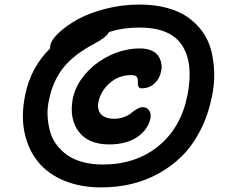

<svg xmlns="http://www.w3.org/2000/svg" viewBox="-20 -772 991 844"><path d="M424.8 51.8Q335.4 51.8 264.4 23.2Q193.4 -5.4 149.2 -58.3Q105 -111.3 88.4 -186.5Q71.8 -261.7 90.8 -355Q115.2 -476.1 200.2 -559.1Q200.2 -569.3 201.2 -573.2Q206.1 -597.2 238 -627.4Q270 -657.7 319.6 -685.8Q369.1 -713.9 442.4 -732.9Q515.6 -752 592.8 -752Q659.2 -752 713.1 -737.5Q767.1 -723.1 804.9 -696.8Q842.8 -670.4 869.6 -633.3Q896.5 -596.2 908.2 -551Q919.9 -505.9 921.6 -453.9Q923.3 -401.9 911.1 -345.2Q894.5 -264.2 860.1 -197.8Q825.7 -131.3 779.3 -85.4Q732.9 -39.6 675.3 -8.3Q617.7 22.9 554.9 37.4Q492.2 51.8 424.8 51.8ZM195.8 -334Q187 -296.9 189.2 -261.2Q191.4 -225.6 200.2 -193.8Q209 -162.1 229 -135.5Q249 -108.9 276.6 -89.6Q304.2 -70.3 343.8 -59.6Q383.3 -48.8 431.2 -48.8Q577.1 -48.8 676.5 -129.9Q775.9 -210.9 804.2 -354Q831.5 -494.1 780.3 -572.8Q729 -651.4 590.8 -650.9Q520 -650.9 459 -630.9Q446.8 -607.4 395 -580.1Q304.2 -532.2 258.1 -473.9Q211.9 -415.5 195.8 -334ZM460 -137.2Q368.2 -137.2 325.9 -193.6Q283.7 -250 299.8 -337.9Q312 -397.5 356.7 -448.5Q401.4 -499.5 465.1 -529.3Q528.8 -559.1 595.2 -559.1Q624 -559.1 644.8 -550.3Q665.5 -541.5 675.3 -527.1Q685.1 -512.7 689 -494.4Q692.9 -476.1 688 -457Q681.2 -424.8 658.4 -404.3Q635.7 -383.8 602.1 -383.8Q584.5 -383.8 585.9 -410.2Q587.4 -425.8 581.5 -433.8Q575.7 -441.9 556.2 -441.9Q502.4 -441.9 462.6 -407Q422.9 -372.1 413.1 -325.2Q405.8 -290.5 423.8 -270.3Q441.9 -250 482.9 -250Q505.9 -250 525.9 -257.8Q545.9 -265.6 557.4 -275.4Q568.8 -285.2 582.3 -293Q595.7 -300.8 606.9 -300.8Q626.5 -300.8 636 -286.1Q645.5 -271.5 641.1 -251Q629.9 -200.7 582.3 -168.9Q534.7 -137.2 460 -137.2Z"/></svg>

Font: Shantell Sans Normal
Style: Italic
Weight: 600
Italic angle: -11.31°
Designer: Stephen Nixon, Anya Danilova, Shantell Martin
Foundry: Arrow Type
Version: Version 1.006;[559af2be0]